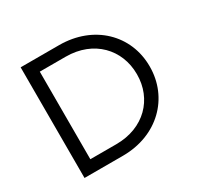

<svg xmlns="http://www.w3.org/2000/svg" viewBox="-150 -876 1082 1052"><g transform="rotate(-30 391.0 -350.0)"><path d="M342 -700H99V0H342C562 0 714 -153 714 -350V-352C714 -549 562 -700 342 -700ZM342 -73H178V-627H342C519 -627 632 -505 632 -350V-348C632 -193 519 -73 342 -73Z"/></g></svg>

Font: Mission
Style: Regular
Weight: 400
Version: Version 1.000;FEAKit 1.0